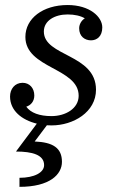

<svg xmlns="http://www.w3.org/2000/svg" viewBox="-20 -489 457 764"><path d="M155.5 168C155.5 197.5 116.5 218.5 57.5 218.5V254.5C178.5 254.5 226.5 205 226.5 155C226.5 99.5 190.5 77 118 74L166.5 9.5C173 10 179 10 185.5 10C272 10 362 -43 362 -132C362 -275 154.5 -263.5 154.5 -363.5C154.5 -407 198 -431.5 249 -431.5C277 -431.5 301 -426 317.5 -416C303.5 -407.5 295 -391.5 295 -376.5C295 -344 317.5 -328.5 342 -328.5C365.5 -328.5 387 -344 387 -380C387 -422 337 -469 249 -469C151 -469 81 -416 81 -342C81 -216 293 -219.5 293 -108C293 -57 240.5 -27 185 -27C137 -27 102 -40 84.5 -64.5C102.5 -70 116.5 -85.5 116.5 -109C116.5 -138.5 97.5 -159.5 70 -159.5C38.5 -159.5 20 -134.5 20 -105C20 -48.5 67 -11.5 126.5 3L43.5 114C108.5 114 155.5 127 155.5 168Z"/></svg>

Font: Bodoni* 06pt
Style: Italic
Weight: 400
Italic angle: -13°
Version: Version 2.3